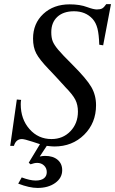

<svg xmlns="http://www.w3.org/2000/svg" viewBox="-20 -696 561 936"><path d="M208 15.1 173.8 66.9Q188.5 64 200.2 64Q238.3 64 260.7 82.8Q283.2 101.6 283.2 133.8Q283.2 171.4 249.3 195.8Q215.3 220.2 163.1 220.2Q123.5 220.2 68.8 199.2L85.9 168.9Q126 184.1 153.8 184.1Q180.2 184.1 194.1 173.3Q208 162.6 208 143.1Q208 123.5 194.6 110.8Q181.2 98.1 161.1 98.1Q147.5 98.1 128.9 105L120.1 97.2L174.8 6.8Q163.1 3.4 139.2 -4.9Q98.6 -18.1 86.9 -18.1Q57.6 -18.1 47.9 15.1H29.8L62 -210.9L83 -209Q81.1 -201.2 81.1 -188Q81.1 -115.2 123.8 -66.7Q166.5 -18.1 231 -18.1Q286.6 -18.1 323.2 -56.2Q359.9 -94.2 359.9 -151.9Q359.9 -185.1 347.2 -210Q334.5 -234.9 297.9 -272Q296.9 -273.4 291.5 -279.3Q286.1 -285.2 275.9 -296.1Q265.6 -307.1 258.8 -314.9Q251 -323.2 241.5 -333.5Q231.9 -343.8 226.1 -349.9Q220.2 -356 219.2 -356.9Q171.9 -406.2 156.5 -436Q141.1 -465.8 141.1 -507.8Q141.1 -581.5 191.2 -628.2Q241.2 -674.8 319.8 -674.8Q370.1 -674.8 405.8 -661.1Q436.5 -649.9 452.1 -649.9Q469.2 -649.9 478.3 -655Q487.3 -660.2 498 -675.8H521L482.9 -475.1L463.9 -478Q462.4 -528.3 455.1 -556.9Q447.8 -585.4 431.2 -604Q397 -641.1 340.8 -641.1Q289.1 -641.1 259.5 -613.8Q230 -586.4 230 -539.1Q230 -512.7 236.8 -495.1Q243.7 -477.5 263.4 -453.9Q283.2 -430.2 332 -381.8Q401.9 -312 425 -272.2Q448.2 -232.4 448.2 -183.1Q448.2 -96.7 390.4 -39.3Q332.5 18.1 245.1 18.1Q233.4 18.1 208 15.1Z"/></svg>

Font: Accordance
Style: Italic
Weight: 400
Italic angle: -11°
Version: Version 1.2 (build January 31, 2020) Miklal Software Solutio